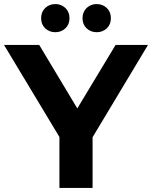

<svg xmlns="http://www.w3.org/2000/svg" viewBox="-34 -920 745 940"><path d="M256.9 0V-285.9L294 -187.7L-14.3 -700H158L393.6 -307.2H295L531.9 -700H690.5L383 -187.7L419.3 -285.9V0ZM439.5 -762.3Q410.5 -762.3 390.2 -781.1Q370 -800 370 -831Q370 -861.9 390.2 -881Q410.5 -900.1 439.5 -900.1Q468.4 -900.1 488.7 -881Q508.9 -861.9 508.9 -831Q508.9 -800 488.7 -781.1Q468.4 -762.3 439.5 -762.3ZM236.8 -762.3Q207.8 -762.3 187.5 -781.1Q167.3 -800 167.3 -831Q167.3 -861.9 187.5 -881Q207.8 -900.1 236.8 -900.1Q265.7 -900.1 286 -881Q306.2 -861.9 306.2 -831Q306.2 -800 286 -781.1Q265.7 -762.3 236.8 -762.3Z"/></svg>

Font: Montserrat Thin
Style: Regular
Weight: 100
Designer: Julieta Ulanovsky
Foundry: Julieta Ulanovsky
Version: Version 9.000